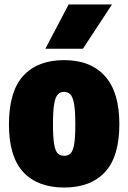

<svg xmlns="http://www.w3.org/2000/svg" viewBox="-20 -828 574 859"><path d="M267 11Q148.5 11 84.2 -58Q20 -127 20 -271Q20 -419 84.2 -489Q148.5 -559 267 -559Q385.5 -559 449.8 -487.2Q514 -415.5 514 -273Q514 -127.5 449.8 -58.2Q385.5 11 267 11ZM267 -131Q284 -131 295 -141Q306 -151 311.5 -181Q317 -211 317 -271Q317 -333 311.2 -364.2Q305.5 -395.5 294.2 -406.2Q283 -417 267 -417Q251 -417 239.8 -406.5Q228.5 -396 222.8 -365Q217 -334 217 -273Q217 -212 222.5 -181.5Q228 -151 239 -141Q250 -131 267 -131ZM183 -610 287 -808H481L351 -610Z"/></svg>

Font: Encode Sans Condensed Condensed Black
Style: Regular
Weight: 900
Width: 3
Designer: Multiple Designers
Foundry: Impallari Type
Version: Version 3.000; ttfautohint (v1.8.3) -l 8 -r 50 -G 200 -x 14 